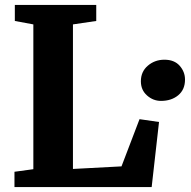

<svg xmlns="http://www.w3.org/2000/svg" viewBox="-20 -763 777 783"><path d="M39 0V-62.5L116 -73V-663.5L40.5 -677.5V-743H372.5V-677.5L277.5 -663.5V-74L475.5 -84.5L549 -277L628.5 -265.5L598.5 0ZM636.5 -351.5Q604.5 -351.5 579.5 -373.8Q554.5 -396 554.5 -431.5Q554.5 -471 583 -495.2Q611.5 -519.5 650.5 -519.5Q691 -519.5 712.8 -494.8Q734.5 -470 734.5 -438.5Q734.5 -397.5 706.8 -374.5Q679 -351.5 636.5 -351.5Z"/></svg>

Font: Merriweather 20pt ExtraBold
Style: Regular
Weight: 800
Version: Version 2.100